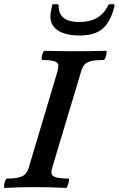

<svg xmlns="http://www.w3.org/2000/svg" viewBox="-29 -917 582 941"><path d="M-6 4Q-10 4 -9 -7.5Q-8 -19 -3.5 -30.5Q1 -42 6 -42Q46 -42 67.5 -48.5Q89 -55 98.5 -68Q108 -81 113 -99L252 -565Q257 -583 257 -596Q257 -609 239.5 -616Q222 -623 178 -623Q174 -623 175 -634Q176 -645 180.5 -656.5Q185 -668 191 -668Q229 -667 266.5 -666.5Q304 -666 341 -666Q378 -666 415.5 -666.5Q453 -667 490 -668Q495 -668 493.5 -656.5Q492 -645 487.5 -634Q483 -623 477 -623Q435 -623 413.5 -616.5Q392 -610 382.5 -597Q373 -584 368 -565L228 -99Q222 -80 223.5 -67.5Q225 -55 243.5 -48.5Q262 -42 306 -42Q311 -42 309 -30.5Q307 -19 302.5 -7.5Q298 4 294 4Q256 2 218.5 1Q181 0 144 0Q106 0 68.5 1Q31 2 -6 4ZM361 -743Q294 -743 256 -767Q218 -791 218 -837Q218 -851 221 -864.5Q224 -878 227 -893Q228 -896 235.5 -896.5Q243 -897 250.5 -896.5Q258 -896 258 -893Q258 -848 284 -828.5Q310 -809 358 -809Q464 -809 502 -893Q503 -896 511 -896.5Q519 -897 526.5 -896.5Q534 -896 533 -893Q518 -820 479.5 -781.5Q441 -743 361 -743Z"/></svg>

Font: Junicode SmExp
Style: Bold Italic
Weight: 700
Width: 6
Italic angle: -11°
Designer: Peter S. Baker
Version: Version 2.205; ttfautohint (v1.8.4)